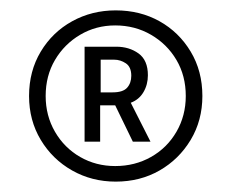

<svg xmlns="http://www.w3.org/2000/svg" viewBox="-20 -726 446 370"><path d="M203 -376Q157 -376 119 -397.5Q81 -419 58.5 -456.5Q36 -494 36 -541Q36 -589 58.5 -626.5Q81 -664 119 -685Q157 -706 203 -706Q250 -706 287.5 -685Q325 -664 347.5 -626.5Q370 -589 370 -541Q370 -494 347.5 -456.5Q325 -419 287.5 -397.5Q250 -376 203 -376ZM202 -406Q240 -406 271 -423.5Q302 -441 320 -472Q338 -503 338 -541Q338 -580 320 -610.5Q302 -641 271 -659Q240 -677 202 -677Q165 -677 134.5 -659Q104 -641 86 -610.5Q68 -580 68 -541Q68 -503 86 -472Q104 -441 134.5 -423.5Q165 -406 202 -406ZM143 -636H204Q229 -636 247 -623Q265 -610 265 -581Q265 -563 256.5 -548.5Q248 -534 232 -528L270 -453H236L202 -523H173V-453H143ZM197 -548Q217 -548 225 -557Q233 -566 233 -580Q233 -597 222.5 -604Q212 -611 200 -611H174V-548Z"/></svg>

Font: Synthetic Light
Style: Regular
Weight: 300
Designer: Santiago Orozco
Foundry: Typemade
Version: Version 2.000; ttfautohint (v1.8.4.7-5d5b)